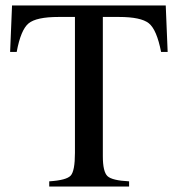

<svg xmlns="http://www.w3.org/2000/svg" viewBox="-20 -682 651 702"><path d="M593 -492H569Q553 -574 524 -597Q495 -620 415 -620H356V-111Q356 -54 373 -38Q390 -22 452 -19V0H160V-19Q223 -23 238.5 -40Q254 -57 254 -123V-620H194Q113 -620 84.5 -596.5Q56 -573 41 -492H17L24 -662H586Z"/></svg>

Font: STIX MathJax Main
Style: Regular
Weight: 400
Designer: MicroPress Inc., with final additions and corrections provided by Coen Hoffman, Elsevier (retired)
Version: Version 1.1.1